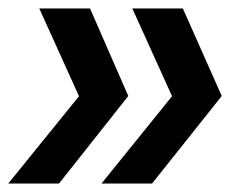

<svg xmlns="http://www.w3.org/2000/svg" viewBox="-22 -510 558 452"><path d="M217 -78 383 -283.5 289.5 -490H408.5L500 -284L336 -78ZM-2.5 -78 164 -283.5 70.5 -490H190L280 -284L117 -78Z"/></svg>

Font: Cabin Condensed Medium
Style: Italic
Weight: 500
Width: 3
Italic angle: -10°
Designer: Pablo Impallari
Foundry: Pablo Impallari. http://www.impallari.com Igino Marini. http://www.ikern.com
Version: Version 3.001; ttfautohint (v1.8.3)